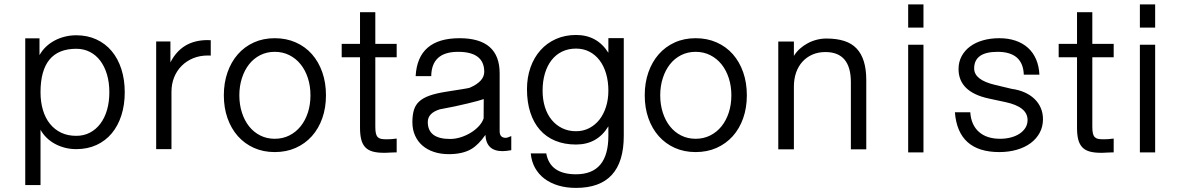

<svg xmlns="http://www.w3.org/2000/svg" viewBox="-20 -704 5502 895"><path d="M561.5 -273.9Q561.5 -215.3 545.9 -166.5Q530.3 -117.7 501 -82.5Q471.7 -47.4 429.7 -28.1Q387.7 -8.8 335.4 -8.8Q308.6 -8.8 283.4 -15.1Q258.3 -21.5 236.6 -33.2Q214.8 -44.9 197.5 -61.8Q180.2 -78.6 168.9 -99.1V158.7H97.7V-525.4H164.1V-446.8Q175.8 -468.3 193.8 -485.6Q211.9 -502.9 234.4 -514.9Q256.8 -526.9 282.5 -533.2Q308.1 -539.6 335.4 -539.6Q387.2 -539.6 429.2 -520.3Q471.2 -501 500.5 -466.1Q529.8 -431.2 545.7 -382.1Q561.5 -333 561.5 -273.9ZM489.7 -273.9Q489.7 -319.3 478.8 -356.4Q467.8 -393.6 447.8 -420.4Q427.7 -447.3 399.2 -461.9Q370.6 -476.6 335.4 -476.6Q168.9 -476.6 168.9 -273.9Q168.9 -228.5 180.2 -190.9Q191.4 -153.3 212.9 -126.7Q234.4 -100.1 265.1 -85.4Q295.9 -70.8 335.4 -70.8Q370.6 -70.8 399.2 -85.7Q427.7 -100.6 448 -127.7Q468.3 -154.8 479 -191.9Q489.7 -229 489.7 -273.9Z M962.4 -444.8Q959 -444.8 955.8 -445.1Q952.6 -445.3 949.2 -445.3Q911.6 -445.3 880.6 -432.6Q849.6 -419.9 826.9 -397.2Q804.2 -374.5 791.7 -343.5Q779.3 -312.5 779.3 -275.9V-8.8H708V-510.7H774.4V-413.1Q827.1 -517.1 947.8 -517.1Q951.7 -517.1 955.1 -516.8Q958.5 -516.6 962.4 -516.6Z M1499.5 -259.8Q1499.5 -201.7 1482.4 -153.1Q1465.3 -104.5 1433.8 -69.3Q1402.3 -34.2 1358.4 -14.6Q1314.5 4.9 1260.7 4.9Q1207.5 4.9 1163.8 -14.6Q1120.1 -34.2 1088.9 -69.3Q1057.6 -104.5 1040.5 -153.1Q1023.4 -201.7 1023.4 -259.8Q1023.4 -317.9 1040.5 -366.7Q1057.6 -415.5 1088.6 -450.9Q1119.6 -486.3 1163.3 -506.1Q1207 -525.9 1260.7 -525.9Q1314.5 -525.9 1358.6 -506.3Q1402.8 -486.8 1434.1 -451.4Q1465.3 -416 1482.4 -367.2Q1499.5 -318.4 1499.5 -259.8ZM1427.2 -259.8Q1427.2 -302.7 1415.3 -339.8Q1403.3 -377 1381.3 -404.3Q1359.4 -431.6 1328.6 -447Q1297.9 -462.4 1260.7 -462.4Q1223.6 -462.4 1193.1 -447Q1162.6 -431.6 1141.1 -404.3Q1119.6 -377 1107.7 -339.8Q1095.7 -302.7 1095.7 -259.8Q1095.7 -216.3 1107.7 -179.2Q1119.6 -142.1 1141.1 -115Q1162.6 -87.9 1193.1 -72.5Q1223.6 -57.1 1260.7 -57.1Q1297.9 -57.1 1328.6 -72.5Q1359.4 -87.9 1381.3 -115.2Q1403.3 -142.6 1415.3 -179.4Q1427.2 -216.3 1427.2 -259.8Z M1829.1 6.3Q1823.7 6.3 1814.9 6.6Q1806.2 6.8 1797.4 7.3Q1788.6 7.8 1781 8.1Q1773.4 8.3 1770 8.3Q1738.8 8.3 1717.5 2.4Q1696.3 -3.4 1683.1 -17.1Q1669.9 -30.8 1664.1 -53Q1658.2 -75.2 1658.2 -107.9V-437H1572.8V-499.5H1658.2V-647H1729.5V-499.5H1829.1V-437H1729.5V-112.8Q1729.5 -93.8 1732.2 -82.3Q1734.9 -70.8 1741 -64.7Q1747.1 -58.6 1756.8 -56.6Q1766.6 -54.7 1780.8 -54.7Q1792 -54.7 1804 -55.4Q1815.9 -56.2 1829.1 -58.1Z M2363.3 -3.9Q2338.9 0.5 2322.3 0.5Q2246.6 0.5 2242.7 -75.2Q2210 -28.3 2176.3 -8.8Q2135.7 14.6 2072.3 14.6Q2034.2 14.6 2002.7 4.2Q1971.2 -6.3 1949 -25.6Q1926.8 -44.9 1914.6 -72.5Q1902.3 -100.1 1902.3 -134.8Q1902.3 -167.5 1909.4 -191.2Q1916.5 -214.8 1934.3 -231.2Q1952.1 -247.6 1982.4 -258.3Q2012.7 -269 2059.6 -276.4Q2109.4 -284.2 2136.5 -288.6Q2163.6 -293 2169.4 -294.9Q2237.3 -324.2 2237.3 -369.1Q2237.3 -462.4 2115.2 -462.4Q1991.7 -462.4 1990.2 -349.1H1917.5Q1927.2 -525.9 2122.1 -525.9Q2309.1 -525.9 2309.1 -362.3V-92.3Q2309.1 -61.5 2337.9 -61.5Q2345.2 -61.5 2363.3 -69.8ZM2234.9 -242.2Q2227.5 -239.3 2208 -233.9Q2188.5 -228.5 2160.9 -221.9Q2133.3 -215.3 2099.6 -208Q2065.9 -200.7 2029.8 -194.3Q1974.1 -176.8 1974.1 -135.3Q1974.1 -56.2 2078.1 -56.2Q2102.5 -56.2 2127.9 -64.2Q2153.3 -72.3 2175 -85.7Q2196.8 -99.1 2212.6 -116.5Q2228.5 -133.8 2234.4 -152.3Z M2887.7 -70.8Q2887.7 171.9 2665 171.9Q2620.1 171.9 2583 160.9Q2545.9 149.9 2518.3 129.2Q2490.7 108.4 2474.1 78.6Q2457.5 48.8 2454.1 11.2H2526.4Q2543.9 108.4 2665 108.4Q2815.9 108.4 2815.9 -70.8V-115.2Q2764.6 -30.3 2665 -30.3Q2610.8 -30.3 2568.4 -47.9Q2525.9 -65.4 2496.6 -98.9Q2467.3 -132.3 2451.9 -180.2Q2436.5 -228 2436.5 -288.1Q2436.5 -343.3 2452.9 -389.6Q2469.2 -436 2499.3 -469.7Q2529.3 -503.4 2571.5 -522.2Q2613.8 -541 2665 -541Q2763.7 -541 2815.9 -458V-526.4H2887.7ZM2815.9 -281.2Q2815.9 -324.2 2805.4 -360.4Q2794.9 -396.5 2775.1 -422.6Q2755.4 -448.7 2727.5 -463.1Q2699.7 -477.5 2665 -477.5Q2628.9 -477.5 2599.9 -463.4Q2570.8 -449.2 2550.8 -423.3Q2530.8 -397.5 2520 -361.3Q2509.3 -325.2 2509.3 -281.2Q2509.3 -239.3 2520.3 -204.6Q2531.2 -169.9 2551.8 -145Q2572.3 -120.1 2601.1 -106.2Q2629.9 -92.3 2665 -92.3Q2698.7 -92.3 2726.6 -106.7Q2754.4 -121.1 2774.2 -146.2Q2793.9 -171.4 2804.9 -206.1Q2815.9 -240.7 2815.9 -281.2Z M3461.4 -259.8Q3461.4 -201.7 3444.3 -153.1Q3427.2 -104.5 3395.8 -69.3Q3364.3 -34.2 3320.3 -14.6Q3276.4 4.9 3222.7 4.9Q3169.4 4.9 3125.7 -14.6Q3082 -34.2 3050.8 -69.3Q3019.5 -104.5 3002.4 -153.1Q2985.4 -201.7 2985.4 -259.8Q2985.4 -317.9 3002.4 -366.7Q3019.5 -415.5 3050.5 -450.9Q3081.5 -486.3 3125.2 -506.1Q3168.9 -525.9 3222.7 -525.9Q3276.4 -525.9 3320.6 -506.3Q3364.7 -486.8 3396 -451.4Q3427.2 -416 3444.3 -367.2Q3461.4 -318.4 3461.4 -259.8ZM3389.2 -259.8Q3389.2 -302.7 3377.2 -339.8Q3365.2 -377 3343.3 -404.3Q3321.3 -431.6 3290.5 -447Q3259.8 -462.4 3222.7 -462.4Q3185.5 -462.4 3155 -447Q3124.5 -431.6 3103 -404.3Q3081.5 -377 3069.6 -339.8Q3057.6 -302.7 3057.6 -259.8Q3057.6 -216.3 3069.6 -179.2Q3081.5 -142.1 3103 -115Q3124.5 -87.9 3155 -72.5Q3185.5 -57.1 3222.7 -57.1Q3259.8 -57.1 3290.5 -72.5Q3321.3 -87.9 3343.3 -115.2Q3365.2 -142.6 3377.2 -179.4Q3389.2 -216.3 3389.2 -259.8Z M4018.1 -7.8H3946.3V-320.8Q3946.3 -461.4 3827.6 -461.4Q3793.9 -461.4 3766.8 -449.5Q3739.7 -437.5 3720.5 -416.3Q3701.2 -395 3690.9 -365.5Q3680.7 -335.9 3680.7 -300.3V-7.8H3607.9V-510.3H3680.7V-443.4Q3691.9 -461.9 3708.5 -476.8Q3725.1 -491.7 3745.1 -502.4Q3765.1 -513.2 3787.4 -518.8Q3809.6 -524.4 3832.5 -524.4Q3879.9 -524.4 3915 -513.2Q3950.2 -502 3972.9 -478Q3995.6 -454.1 4006.8 -417.5Q4018.1 -380.9 4018.1 -330.1Z M4284.7 -575.2H4213.4V-683.6H4284.7ZM4284.7 6.3H4213.4V-495.6H4284.7Z M4841.8 -148.4Q4841.8 -113.3 4826.4 -85Q4811 -56.6 4783.9 -36.6Q4756.8 -16.6 4719.5 -5.9Q4682.1 4.9 4638.2 4.9Q4445.8 4.9 4431.2 -180.7H4502.9Q4506.8 -121.6 4543 -89.4Q4579.1 -57.1 4642.1 -57.1Q4669.4 -57.1 4692.9 -63.5Q4716.3 -69.8 4733.4 -81.3Q4750.5 -92.8 4760.3 -108.9Q4770 -125 4770 -144.5Q4770 -206.1 4667 -228L4589.8 -244.6Q4448.2 -274.9 4448.2 -382.3Q4448.2 -415 4462.4 -441.7Q4476.6 -468.3 4501.7 -487.1Q4526.9 -505.9 4561.8 -515.9Q4596.7 -525.9 4638.2 -525.9Q4680.2 -525.9 4713.9 -514.4Q4747.6 -502.9 4771.7 -481.2Q4795.9 -459.5 4809.6 -427.7Q4823.2 -396 4825.2 -356H4752.4Q4748.5 -462.4 4629.9 -462.4Q4521 -462.4 4521 -384.8Q4521 -331.5 4617.2 -308.6L4696.8 -289.6Q4729.5 -285.2 4756.3 -273.2Q4783.2 -261.2 4802.2 -242.9Q4821.3 -224.6 4831.5 -200.7Q4841.8 -176.8 4841.8 -148.4Z M5171.4 6.3Q5166 6.3 5157.2 6.6Q5148.4 6.8 5139.6 7.3Q5130.9 7.8 5123.3 8.1Q5115.7 8.3 5112.3 8.3Q5081.1 8.3 5059.8 2.4Q5038.6 -3.4 5025.4 -17.1Q5012.2 -30.8 5006.3 -53Q5000.5 -75.2 5000.5 -107.9V-437H4915V-499.5H5000.5V-647H5071.8V-499.5H5171.4V-437H5071.8V-112.8Q5071.8 -93.8 5074.5 -82.3Q5077.1 -70.8 5083.3 -64.7Q5089.4 -58.6 5099.1 -56.6Q5108.9 -54.7 5123 -54.7Q5134.3 -54.7 5146.2 -55.4Q5158.2 -56.2 5171.4 -58.1Z M5364.7 -575.2H5293.5V-683.6H5364.7ZM5364.7 6.3H5293.5V-495.6H5364.7Z"/></svg>

Font: SakalBharati
Style: Regular
Weight: 400
Designer: CDAC GIST
Foundry: CDAC
Version: 13.02